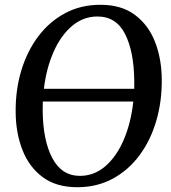

<svg xmlns="http://www.w3.org/2000/svg" viewBox="-20 -773 716 803"><path d="M303 10Q215.5 10 158.8 -32Q102 -74 74 -145.5Q46 -217 45.5 -304Q44.5 -396.5 69 -477.8Q93.5 -559 140 -620.8Q186.5 -682.5 252.2 -717.8Q318 -753 400 -753Q488.5 -753 545 -710.2Q601.5 -667.5 628.8 -596.8Q656 -526 656.5 -441.5Q657.5 -349 633.5 -267.2Q609.5 -185.5 563.2 -123.2Q517 -61 451.2 -25.5Q385.5 10 303 10ZM387.5 -704Q328.5 -704 281.8 -664.8Q235 -625.5 204.5 -557Q174 -488.5 163.5 -401.5H541.5Q542 -417.5 541.5 -433.5Q540.5 -557 503.2 -630.5Q466 -704 387.5 -704ZM314.5 -37.5Q374 -37.5 421 -78.2Q468 -119 498 -189.5Q528 -260 537.5 -348.5H159Q158.5 -330 158.5 -311Q159.5 -186 198.8 -111.8Q238 -37.5 314.5 -37.5Z"/></svg>

Font: Merriweather Text Regular
Style: Italic
Weight: 400
Italic angle: -7.8°
Designer: Eben Sorkin
Foundry: Eben Sorkin
Version: Version 2.100; ttfautohint (v1.7.19-72a1) -l 8 -r 50 -G 200 